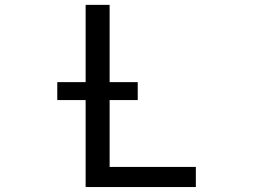

<svg xmlns="http://www.w3.org/2000/svg" viewBox="-20 -752 1040 774"><path d="M210.9 -348.6V-420.9H325.2V-732.4H421.9V-420.9H535.2V-348.6H421.9V-79.1H769.5V2H325.2V-348.6Z"/></svg>

Font: GenEi Gothic M Regular
Style: Regular
Weight: 400
Designer: o_tamon (Modified); [Source Han Sans]
Ryoko NISHIZUKA  (kana & ideographs); Paul D. Hunt (Latin, Greek & Cyrillic); Wenl
Version: Version 1.1a;Original Version 1.004